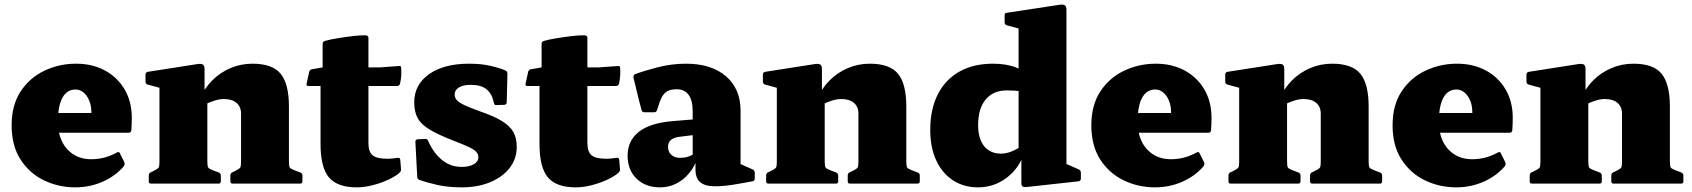

<svg xmlns="http://www.w3.org/2000/svg" viewBox="-20 -790 7277 826"><path d="M304 16Q232 16 169.5 -14Q107 -44 68.5 -103.5Q30 -163 30 -251Q30 -338 69 -397Q108 -456 171.5 -486Q235 -516 307 -516Q377 -516 431 -487Q485 -458 516 -405.5Q547 -353 547 -283Q547 -271 546.5 -258Q546 -245 545 -229Q543 -219 534 -219H218V-304H402L373 -293Q373 -298 373 -301Q373 -304 373 -308Q373 -335 364 -357Q355 -379 339.5 -392Q324 -405 305 -405Q268 -405 248.5 -369.5Q229 -334 229 -264Q229 -219 246 -183Q263 -147 295.5 -126Q328 -105 373 -105Q431 -105 483 -134Q493 -139 496 -130L515 -92Q518 -84 513 -75Q476 -32 421 -8Q366 16 304 16Z M1017 -301Q1017 -331 997.5 -347.5Q978 -364 943 -364Q925 -364 904 -357.5Q883 -351 860 -340L841 -367Q860 -411 893.5 -444.5Q927 -478 971.5 -497Q1016 -516 1066 -516Q1152 -516 1187.5 -472.5Q1223 -429 1223 -331V0H1017ZM666 0V-308H872V0ZM630 0Q620 0 620 -10V-35Q620 -45 629 -49L638 -53Q658 -63 662 -68.5Q666 -74 666 -93V-180H872V-97Q872 -75 875.5 -69.5Q879 -64 897 -57L921 -48Q930 -44 930 -35V-10Q930 0 920 0ZM981 0Q971 0 971 -10V-35Q971 -45 980 -49L989 -53Q1009 -63 1013 -68.5Q1017 -74 1017 -93V-180H1223V-97Q1223 -75 1226.5 -69.5Q1230 -64 1248 -57L1272 -48Q1281 -44 1281 -35V-10Q1281 0 1271 0ZM666 -308V-462L686 -407L616 -426Q606 -429 606 -439V-469Q606 -479 616 -481L827 -514Q845 -517 852.5 -512.5Q860 -508 860 -493V-373L872 -358V-308Z M1515 16Q1431 16 1395 -27Q1359 -70 1359 -170V-449L1368 -500V-601Q1368 -611 1378 -614Q1399 -620 1432.5 -625.5Q1466 -631 1499.5 -635Q1533 -639 1555 -638Q1565 -636 1565 -627V-175Q1565 -137 1583 -122Q1601 -107 1647 -107Q1655 -107 1666.5 -108Q1678 -109 1691 -111Q1700 -113 1702 -103L1705 -64Q1707 -55 1699 -47Q1681 -31 1649.5 -16.5Q1618 -2 1582.5 7Q1547 16 1515 16ZM1307 -420Q1297 -420 1299 -430L1310 -480Q1312 -490 1322 -492L1368 -500H1614L1696 -506Q1706 -508 1706 -497Q1707 -481 1706 -464Q1705 -447 1701 -430Q1698 -420 1688 -420Z M2042 -312Q2104 -291 2139 -269.5Q2174 -248 2188.5 -222Q2203 -196 2203 -158Q2203 -107 2173 -68Q2143 -29 2089.5 -6.5Q2036 16 1967 16Q1907 16 1861 5.5Q1815 -5 1784 -16Q1775 -20 1775 -29L1767 -180Q1767 -189 1777 -191L1808 -192Q1818 -194 1822 -184L1826 -175Q1849 -127 1884.5 -99.5Q1920 -72 1966 -72Q1999 -72 2018.5 -83.5Q2038 -95 2038 -114Q2038 -126 2029.5 -136Q2021 -146 1998 -157Q1975 -168 1933 -184Q1866 -210 1828.5 -232.5Q1791 -255 1776.5 -282.5Q1762 -310 1762 -349Q1762 -426 1826 -471Q1890 -516 1998 -516Q2049 -516 2089 -507Q2129 -498 2154 -487Q2163 -483 2163 -473L2160 -350Q2160 -341 2150 -339L2117 -338Q2107 -336 2105 -347L2103 -354Q2096 -387 2073 -406Q2050 -425 2004 -425Q1973 -425 1954.5 -414Q1936 -403 1936 -383Q1936 -370 1945 -359.5Q1954 -349 1977.5 -338Q2001 -327 2042 -312Z M2457 16Q2373 16 2337 -27Q2301 -70 2301 -170V-449L2310 -500V-601Q2310 -611 2320 -614Q2341 -620 2374.5 -625.5Q2408 -631 2441.5 -635Q2475 -639 2497 -638Q2507 -636 2507 -627V-175Q2507 -137 2525 -122Q2543 -107 2589 -107Q2597 -107 2608.5 -108Q2620 -109 2633 -111Q2642 -113 2644 -103L2647 -64Q2649 -55 2641 -47Q2623 -31 2591.5 -16.5Q2560 -2 2524.5 7Q2489 16 2457 16ZM2249 -420Q2239 -420 2241 -430L2252 -480Q2254 -490 2264 -492L2310 -500H2556L2638 -506Q2648 -508 2648 -497Q2649 -481 2648 -464Q2647 -447 2643 -430Q2640 -420 2630 -420Z M2819 16Q2757 16 2718.5 -21.5Q2680 -59 2680 -120Q2680 -185 2728.5 -223Q2777 -261 2874 -269L2984 -278L2980 -211L2907 -202Q2880 -199 2867 -188.5Q2854 -178 2854 -158Q2854 -137 2868 -124Q2882 -111 2904 -111Q2924 -111 2937 -115Q2950 -119 2958 -123.5Q2966 -128 2969 -130L2981 -118Q2977 -97 2964.5 -74Q2952 -51 2931.5 -30.5Q2911 -10 2882.5 3Q2854 16 2819 16ZM2960 -311Q2960 -358 2942.5 -382Q2925 -406 2891 -406Q2875 -406 2861 -402Q2847 -398 2835.5 -384.5Q2824 -371 2815 -342L2807 -317Q2804 -307 2794 -307H2752Q2742 -307 2740 -317Q2730 -353 2721.5 -389Q2713 -425 2705 -457Q2704 -466 2712 -471Q2750 -485 2809.5 -500.5Q2869 -516 2932 -516Q3040 -516 3103 -462Q3166 -408 3166 -314V-162H2960ZM3166 -162V-55L3146 -93L3218 -61Q3227 -57 3227 -47V-22Q3227 -12 3217 -10L3162 0Q3096 12 3054 11.5Q3012 11 2992 -6.5Q2972 -24 2972 -61V-104L2960 -112V-162Z M3673 -301Q3673 -331 3653.5 -347.5Q3634 -364 3599 -364Q3581 -364 3560 -357.5Q3539 -351 3516 -340L3497 -367Q3516 -411 3549.5 -444.5Q3583 -478 3627.5 -497Q3672 -516 3722 -516Q3808 -516 3843.5 -472.5Q3879 -429 3879 -331V0H3673ZM3322 0V-308H3528V0ZM3286 0Q3276 0 3276 -10V-35Q3276 -45 3285 -49L3294 -53Q3314 -63 3318 -68.5Q3322 -74 3322 -93V-180H3528V-97Q3528 -75 3531.5 -69.5Q3535 -64 3553 -57L3577 -48Q3586 -44 3586 -35V-10Q3586 0 3576 0ZM3637 0Q3627 0 3627 -10V-35Q3627 -45 3636 -49L3645 -53Q3665 -63 3669 -68.5Q3673 -74 3673 -93V-180H3879V-97Q3879 -75 3882.5 -69.5Q3886 -64 3904 -57L3928 -48Q3937 -44 3937 -35V-10Q3937 0 3927 0ZM3322 -308V-462L3342 -407L3272 -426Q3262 -429 3262 -439V-469Q3262 -479 3272 -481L3483 -514Q3501 -517 3508.5 -512.5Q3516 -508 3516 -493V-373L3528 -358V-308Z M4362 -162V-587H4568V-162ZM4395 -392Q4385 -395 4365.5 -398Q4346 -401 4311 -401Q4253 -401 4220.5 -362Q4188 -323 4188 -252Q4188 -193 4214 -161Q4240 -129 4287 -129Q4306 -129 4328 -137Q4350 -145 4374 -161L4386 -133Q4365 -66 4310.5 -25Q4256 16 4188 16Q4126 16 4079.5 -14.5Q4033 -45 4007.5 -100.5Q3982 -156 3982 -231Q3982 -320 4014.5 -384Q4047 -448 4107.5 -482Q4168 -516 4252 -516Q4310 -516 4352 -499.5Q4394 -483 4442 -441ZM4362 -563V-717L4382 -662L4312 -681Q4302 -684 4302 -694V-724Q4302 -735 4312 -735L4535 -769Q4553 -772 4560.5 -767.5Q4568 -763 4568 -748V-563ZM4568 -162V-55L4549 -93L4621 -61Q4630 -57 4630 -47V-21Q4630 -12 4620 -10L4402 14Q4386 16 4380 12.5Q4374 9 4374 -1V-124L4362 -141V-162Z M4949 16Q4877 16 4814.5 -14Q4752 -44 4713.5 -103.5Q4675 -163 4675 -251Q4675 -338 4714 -397Q4753 -456 4816.5 -486Q4880 -516 4952 -516Q5022 -516 5076 -487Q5130 -458 5161 -405.5Q5192 -353 5192 -283Q5192 -271 5191.5 -258Q5191 -245 5190 -229Q5188 -219 5179 -219H4863V-304H5047L5018 -293Q5018 -298 5018 -301Q5018 -304 5018 -308Q5018 -335 5009 -357Q5000 -379 4984.5 -392Q4969 -405 4950 -405Q4913 -405 4893.5 -369.5Q4874 -334 4874 -264Q4874 -219 4891 -183Q4908 -147 4940.5 -126Q4973 -105 5018 -105Q5076 -105 5128 -134Q5138 -139 5141 -130L5160 -92Q5163 -84 5158 -75Q5121 -32 5066 -8Q5011 16 4949 16Z M5662 -301Q5662 -331 5642.5 -347.5Q5623 -364 5588 -364Q5570 -364 5549 -357.5Q5528 -351 5505 -340L5486 -367Q5505 -411 5538.5 -444.5Q5572 -478 5616.5 -497Q5661 -516 5711 -516Q5797 -516 5832.5 -472.5Q5868 -429 5868 -331V0H5662ZM5311 0V-308H5517V0ZM5275 0Q5265 0 5265 -10V-35Q5265 -45 5274 -49L5283 -53Q5303 -63 5307 -68.5Q5311 -74 5311 -93V-180H5517V-97Q5517 -75 5520.5 -69.5Q5524 -64 5542 -57L5566 -48Q5575 -44 5575 -35V-10Q5575 0 5565 0ZM5626 0Q5616 0 5616 -10V-35Q5616 -45 5625 -49L5634 -53Q5654 -63 5658 -68.5Q5662 -74 5662 -93V-180H5868V-97Q5868 -75 5871.5 -69.5Q5875 -64 5893 -57L5917 -48Q5926 -44 5926 -35V-10Q5926 0 5916 0ZM5311 -308V-462L5331 -407L5261 -426Q5251 -429 5251 -439V-469Q5251 -479 5261 -481L5472 -514Q5490 -517 5497.5 -512.5Q5505 -508 5505 -493V-373L5517 -358V-308Z M6245 16Q6173 16 6110.5 -14Q6048 -44 6009.5 -103.5Q5971 -163 5971 -251Q5971 -338 6010 -397Q6049 -456 6112.5 -486Q6176 -516 6248 -516Q6318 -516 6372 -487Q6426 -458 6457 -405.5Q6488 -353 6488 -283Q6488 -271 6487.5 -258Q6487 -245 6486 -229Q6484 -219 6475 -219H6159V-304H6343L6314 -293Q6314 -298 6314 -301Q6314 -304 6314 -308Q6314 -335 6305 -357Q6296 -379 6280.5 -392Q6265 -405 6246 -405Q6209 -405 6189.5 -369.5Q6170 -334 6170 -264Q6170 -219 6187 -183Q6204 -147 6236.5 -126Q6269 -105 6314 -105Q6372 -105 6424 -134Q6434 -139 6437 -130L6456 -92Q6459 -84 6454 -75Q6417 -32 6362 -8Q6307 16 6245 16Z M6958 -301Q6958 -331 6938.5 -347.5Q6919 -364 6884 -364Q6866 -364 6845 -357.5Q6824 -351 6801 -340L6782 -367Q6801 -411 6834.5 -444.5Q6868 -478 6912.5 -497Q6957 -516 7007 -516Q7093 -516 7128.5 -472.5Q7164 -429 7164 -331V0H6958ZM6607 0V-308H6813V0ZM6571 0Q6561 0 6561 -10V-35Q6561 -45 6570 -49L6579 -53Q6599 -63 6603 -68.5Q6607 -74 6607 -93V-180H6813V-97Q6813 -75 6816.5 -69.5Q6820 -64 6838 -57L6862 -48Q6871 -44 6871 -35V-10Q6871 0 6861 0ZM6922 0Q6912 0 6912 -10V-35Q6912 -45 6921 -49L6930 -53Q6950 -63 6954 -68.5Q6958 -74 6958 -93V-180H7164V-97Q7164 -75 7167.5 -69.5Q7171 -64 7189 -57L7213 -48Q7222 -44 7222 -35V-10Q7222 0 7212 0ZM6607 -308V-462L6627 -407L6557 -426Q6547 -429 6547 -439V-469Q6547 -479 6557 -481L6768 -514Q6786 -517 6793.5 -512.5Q6801 -508 6801 -493V-373L6813 -358V-308Z"/></svg>

Font: Hahmlet Black
Style: Regular
Weight: 900
Version: Version 1.002